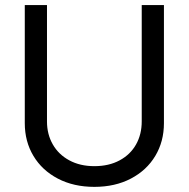

<svg xmlns="http://www.w3.org/2000/svg" viewBox="-20 -727 747 760"><path d="M628.9 -707V-239.3Q628.9 -167 594.7 -109.9Q560.5 -52.7 498 -20Q435.5 12.7 353.5 12.7Q271.5 12.7 209 -20Q146.5 -52.7 112.3 -109.9Q78.1 -167 78.1 -239.3V-707H166V-246.1Q166 -195.3 189 -155.3Q211.9 -115.2 254.4 -92.3Q296.9 -69.3 353.5 -69.3Q411.1 -69.3 453.6 -92.3Q496.1 -115.2 518.6 -155.3Q541 -195.3 541 -246.1V-707Z"/></svg>

Font: Pretendard JP Variable
Style: Regular
Weight: 400
Designer: Base glyphs from Inter by Rasmus Andersson; Hangul glyphs from Noto Sans CJK(Source Han Sans) by Jang Soo-young and Kang
Foundry: Kil Hyung-jin
Version: Version 1.307;Glyphs 3.2 (3192)